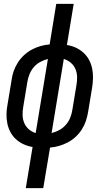

<svg xmlns="http://www.w3.org/2000/svg" viewBox="-20 -755 540 990"><path d="M113 215 148 3Q124 -1 102 -11Q80 -21 62.5 -37Q45 -53 34 -73.5Q23 -94 18 -117.5Q13 -141 13.5 -166.5Q14 -192 19 -217L40 -344Q43 -367 51 -389.5Q59 -412 72.5 -433Q86 -454 104.5 -471Q123 -488 144.5 -499.5Q166 -511 189 -517.5Q212 -524 236 -526L270 -735H360L325 -523Q350 -519 371.5 -509Q393 -499 410.5 -483Q428 -467 439 -446.5Q450 -426 455 -402.5Q460 -379 459.5 -353.5Q459 -328 455 -303L434 -176Q430 -153 422.5 -130.5Q415 -108 401.5 -87Q388 -66 369.5 -49Q351 -32 329 -20.5Q307 -9 284 -2.5Q261 4 238 6L203 215ZM164 -69 227 -451Q207 -446 187.5 -435.5Q168 -425 154 -408.5Q140 -392 132 -372Q124 -352 121 -332L100 -205Q96 -183 96.5 -161.5Q97 -140 105 -121Q113 -102 128.5 -88.5Q144 -75 164 -69ZM246 -69Q267 -74 286 -84.5Q305 -95 319.5 -111.5Q334 -128 342 -148Q350 -168 353 -188L374 -315Q378 -337 377.5 -358.5Q377 -380 369 -399Q361 -418 345 -431.5Q329 -445 309 -451Z"/></svg>

Font: Iosevka Term Curly Medium
Style: Italic
Weight: 500
Italic angle: -9°
Designer: Belleve Invis
Foundry: Belleve Invis
Version: Version 32.3.0